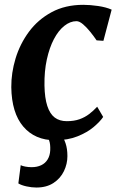

<svg xmlns="http://www.w3.org/2000/svg" viewBox="-20 -586 502 816"><path d="M213.5 10Q128.5 10 79 -48Q29.5 -106 28 -215.5Q27.5 -276 46.2 -337.8Q65 -399.5 103 -451Q141 -502.5 199 -534Q257 -565.5 334 -565.5Q363 -565.5 397 -560.5Q431 -555.5 454.5 -545L419.5 -412.5L390.5 -414.5Q379 -431.5 363.8 -450.5Q348.5 -469.5 333 -482.8Q317.5 -496 305 -496Q278.5 -496 253.5 -476.2Q228.5 -456.5 209.2 -420Q190 -383.5 179 -333.2Q168 -283 169 -222.5Q170 -169.5 181 -135.8Q192 -102 212.5 -86.5Q233 -71 264 -71Q294.5 -71 317.8 -79.2Q341 -87.5 359.2 -101.5Q377.5 -115.5 393 -132.5L418.5 -89Q405.5 -69.5 378 -46.2Q350.5 -23 309.2 -6.5Q268 10 213.5 10ZM134.5 211Q114.5 211 92.8 206.2Q71 201.5 58 193.5L68 116Q74.5 119.5 87.5 122Q100.5 124.5 114.5 124.5Q137.5 124.5 155 116.2Q172.5 108 182.5 91.5Q192.5 75 193.5 52.5Q194.5 26.5 189.2 12.2Q184 -2 180.5 -13.5L212 -15.5L240.5 -13.5Q251 0.5 258.8 23.5Q266.5 46.5 266.5 77.5Q266.5 110.5 251.8 141.2Q237 172 207.5 191.5Q178 211 134.5 211Z"/></svg>

Font: Merriweather 24pt
Style: Bold Italic
Weight: 700
Italic angle: -7.8°
Designer: Eben Sorkin
Foundry: Eben Sorkin
Version: Version 2.101